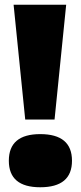

<svg xmlns="http://www.w3.org/2000/svg" viewBox="-20 -770 339 806"><path d="M85.9 -268.1 37.1 -750H257.8L209 -268.1ZM148.9 16.1Q17.1 16.1 17.1 -95.2Q17.1 -207 148.9 -207Q282.2 -207 282.2 -95.2Q282.2 16.1 148.9 16.1Z"/></svg>

Font: Mayenne Sans Regular
Style: Regular
Weight: 600
Width: 6
Designer: Jérémy Landes — Studio Triple
Foundry: Jérémy Landes — Studio Triple
Version: Version 1.001;hotconv 1.0.109;makeotfexe 2.5.65596